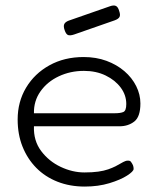

<svg xmlns="http://www.w3.org/2000/svg" viewBox="-20 -674 582 707"><path d="M292 13Q237 13 191.5 -5Q146 -23 113.5 -56Q81 -89 63 -134Q45 -179 45 -234Q45 -299 76 -351Q107 -403 162 -433.5Q217 -464 288 -464Q334 -464 372 -450Q410 -436 438 -412Q466 -388 481.5 -357Q497 -326 497 -293Q497 -244 474.5 -226.5Q452 -209 420 -209H105Q103 -156 131.5 -118Q160 -80 203.5 -59.5Q247 -39 291 -39Q320 -39 341.5 -42Q363 -45 378.5 -50.5Q394 -56 405 -61.5Q416 -67 425 -72.5Q434 -78 442 -81Q447 -83 453.5 -82.5Q460 -82 463 -77Q468 -70 470 -64.5Q472 -59 472 -52Q472 -43 448 -27.5Q424 -12 383 0.5Q342 13 292 13ZM105 -257H403Q423 -257 434 -261.5Q445 -266 445 -291Q445 -324 424.5 -351.5Q404 -379 369 -396Q334 -413 289 -413Q239 -413 196.5 -393Q154 -373 129 -337.5Q104 -302 105 -257ZM253 -547Q238 -542 230.5 -545Q223 -548 218 -563Q213 -577 216.5 -585Q220 -593 233 -598L385 -651Q399 -656 407 -652Q415 -648 419 -633Q424 -619 420 -611.5Q416 -604 402 -599Z"/></svg>

Font: Fredoka Light
Style: Regular
Weight: 300
Designer: Ben Nathan
Foundry: Milena B. Brandão, Ben Nathan
Version: Version 2.001